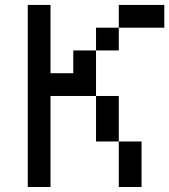

<svg xmlns="http://www.w3.org/2000/svg" viewBox="-20 -747 676 767"><path d="M636.4 -727.3H454.5V-636.4H636.4ZM90.9 -727.3V0H181.8V-363.6H363.6V-545.5H272.7V-454.5H181.8V-727.3ZM363.6 -636.4V-545.5H454.5V-636.4ZM454.5 -181.8V-363.6H363.6V-181.8ZM454.5 -181.8V0H545.5V-181.8Z"/></svg>

Font: Departure Mono
Style: Regular
Weight: 400
Monospace: yes
Designer: Helena Zhang
Version: Version 1.500;Glyphs 3.3.1 (3343)